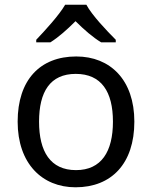

<svg xmlns="http://www.w3.org/2000/svg" viewBox="-20 -786 645 816"><path d="M347 -766H257C231 -721 171 -656 134 -617V-606H194C229 -628 265 -660 301 -696C337 -660 375 -627 410 -606H472V-617C434 -655 371 -721 347 -766ZM551 -269C551 -446 449 -546 304 -546C150 -546 55 -446 55 -269C55 -91 159 10 301 10C454 10 551 -91 551 -269ZM146 -269C146 -396 193 -472 302 -472C411 -472 460 -396 460 -269C460 -142 411 -63 303 -63C194 -63 146 -142 146 -269Z"/></svg>

Font: Noto Sans Lycian
Style: Regular
Weight: 400
Designer: Monotype Design Team
Foundry: Monotype Imaging Inc.
Version: Version 2.002